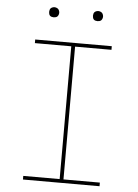

<svg xmlns="http://www.w3.org/2000/svg" viewBox="-60 -958 721 1004"><g transform="rotate(5 300.0 -456.0)"><path d="M501 0H99V-19H290V-716H99V-735H501V-716H310V-19H501ZM415 -859Q410 -859 404.5 -860.5Q399 -862 395.5 -865.5Q392 -869 390.5 -874.5Q389 -880 389 -885Q389 -890 390.5 -895.5Q392 -901 395.5 -904.5Q399 -908 404.5 -910Q410 -912 415 -912Q420 -912 425.5 -910Q431 -908 434.5 -904.5Q438 -901 440 -895.5Q442 -890 442 -885Q442 -880 440 -874.5Q438 -869 434.5 -865.5Q431 -862 425.5 -860.5Q420 -859 415 -859ZM185 -859Q180 -859 174.5 -860.5Q169 -862 165.5 -865.5Q162 -869 160.5 -874.5Q159 -880 159 -885Q159 -890 160.5 -895.5Q162 -901 165.5 -904.5Q169 -908 174.5 -910Q180 -912 185 -912Q190 -912 195.5 -910Q201 -908 204.5 -904.5Q208 -901 210 -895.5Q212 -890 212 -885Q212 -880 210 -874.5Q208 -869 204.5 -865.5Q201 -862 195.5 -860.5Q190 -859 185 -859Z"/></g></svg>

Font: Iosevka Thin Extended
Style: Regular
Weight: 100
Width: 7
Monospace: yes
Designer: Belleve Invis
Foundry: Belleve Invis
Version: Version 32.5.0; ttfautohint (v1.8.4)